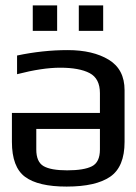

<svg xmlns="http://www.w3.org/2000/svg" viewBox="-20 -679 502 709"><path d="M226 10Q121 10 72.5 -26Q24 -62 24 -155V-262H349V-335Q349 -389 311 -409Q273 -429 202 -429Q136 -429 43 -405V-474Q138 -494 230 -494Q323 -494 381.5 -458.5Q440 -423 440 -346V-155Q440 -63 387 -26.5Q334 10 226 10ZM228 -50Q290 -50 319.5 -65Q349 -80 349 -127V-203H114V-127Q114 -81 141 -65.5Q168 -50 228 -50ZM191 -565H101V-659H191ZM361 -565H271V-659H361Z"/></svg>

Font: Gamestation Display
Style: Regular
Weight: 400
Designer: Jonas Hecksher
Foundry: Jonas Hecksher, Playtypeª, e-types AS
Version: Version 1.003